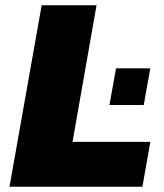

<svg xmlns="http://www.w3.org/2000/svg" viewBox="-20 -708 620 728"><path d="M16 0 138 -688H346L255 -170H550L520 0ZM395 -310 420 -449H550L525 -310Z"/></svg>

Font: Archivo SemiCondensed Black
Style: Italic
Weight: 900
Width: 4
Italic angle: -10°
Designer: Hector Gatti
Foundry: Omnibus-Type
Version: Version 2.001